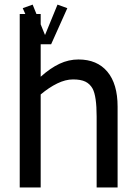

<svg xmlns="http://www.w3.org/2000/svg" viewBox="-20 -821 598 841"><path d="M495.1 -354V0H403.3V-310.5Q403.3 -399.4 385.7 -432.6Q374 -453.6 354 -463.4Q334 -473.1 299.8 -473.1Q267.1 -473.1 231 -455.6Q194.8 -438 158.2 -407.2V0H66.4V-759.8H90.8L79.6 -785.2L123 -800.8L139.6 -759.8H158.2V-714.4L177.2 -667.5L231.9 -800.8L274.9 -785.2L204.1 -627.4L204.6 -627H158.2V-484.9Q200.7 -522.9 240.7 -541.7Q280.8 -560.5 323.7 -560.5Q405.3 -560.5 450.2 -507.1Q495.1 -453.6 495.1 -354Z"/></svg>

Font: SG Kara Bold
Style: Regular
Weight: 400
Designer: Damoon Khanjanzadeh
Version: Version 1.000